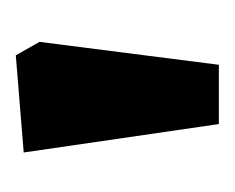

<svg xmlns="http://www.w3.org/2000/svg" viewBox="-47 -662 297 243"><g transform="rotate(-90 101.5 -540.5)"><path d="M66 -412 30 -659 153 -669 170 -639 141 -412Z"/></g></svg>

Font: Kreon
Style: Bold
Weight: 700
Designer: Julia Petretta
Foundry: Julia Petretta and Eli Heuer
Version: Version 2.002